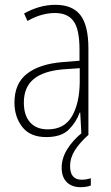

<svg xmlns="http://www.w3.org/2000/svg" viewBox="-20 -559 460 797"><path d="M210 -539Q281 -539 314 -496Q347 -453 347 -357V0H318L313 -92H311Q296 -51 265 -20.5Q234 10 172 10Q105 10 72.5 -32Q40 -74 40 -133Q40 -212 91.5 -252.5Q143 -293 237 -301L310 -307V-353Q310 -437 285.5 -471Q261 -505 208 -505Q182 -505 154 -497.5Q126 -490 94 -472L80 -503Q110 -520 143 -529.5Q176 -539 210 -539ZM240 -271Q160 -264 119.5 -230.5Q79 -197 79 -133Q79 -80 105 -51Q131 -22 178 -22Q247 -22 278.5 -76Q310 -130 311 -218V-276ZM271 131Q271 187 319 187Q330 187 340.5 185Q351 183 357 181V211Q350 214 339 216Q328 218 315 218Q278 218 257 197Q236 176 236 137Q236 98 259 60.5Q282 23 323 -10L348 0Q311 33 291 64.5Q271 96 271 131Z"/></svg>

Font: Noto Sans Telugu Condensed ExtraLight
Style: Regular
Weight: 200
Width: 3
Designer: Jelle Bosma - Monotype Design Team
Foundry: Monotype Imaging Inc.
Version: Version 2.005; ttfautohint (v1.8.4.7-5d5b)